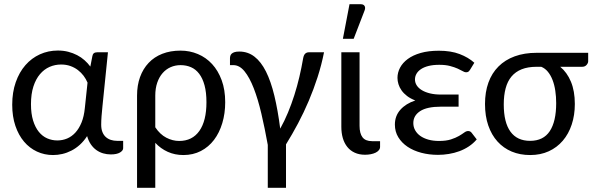

<svg xmlns="http://www.w3.org/2000/svg" viewBox="-20 -724 2805 905"><path d="M502.4 3.9Q483.4 3.9 466.1 -1.2Q448.7 -6.3 434.1 -16.8Q419.4 -27.3 408.2 -43.7Q397 -60.1 390.6 -82.5Q375.5 -59.1 356.7 -42Q337.9 -24.9 316.9 -14.2Q295.9 -3.4 273.9 1.7Q252 6.8 230 6.8Q189.5 6.8 154.3 -9.5Q119.1 -25.9 93.3 -56.4Q67.4 -86.9 52.5 -130.9Q37.6 -174.8 37.6 -230.5Q37.6 -289.1 54.2 -336.4Q70.8 -383.8 99.9 -417Q128.9 -450.2 168.2 -468Q207.5 -485.8 252.9 -485.8Q278.8 -485.8 301.5 -480Q324.2 -474.1 343.5 -464.1Q362.8 -454.1 378.4 -440.2Q394 -426.3 405.8 -410.2L415.5 -460Q418.5 -477.5 437.5 -477.5H488.8L462.9 -222.7Q460.4 -199.2 458.7 -177Q457 -154.8 457 -136.2Q457 -115.7 462.9 -101.3Q468.8 -86.9 479 -77.9Q489.3 -68.8 502.9 -64.5Q516.6 -60.1 532.2 -60.1H560.5V-25.4Q560.5 -14.2 545.4 -5.1Q530.3 3.9 502.4 3.9ZM250 -62Q274.4 -62 296.1 -71Q317.9 -80.1 335.2 -98.9Q352.5 -117.7 364.3 -146.5Q376 -175.3 379.9 -214.8L392.6 -334.5Q385.7 -351.1 374.3 -366.5Q362.8 -381.8 347.2 -393.8Q331.5 -405.8 311.8 -412.8Q292 -419.9 268.1 -419.9Q239.3 -419.9 213.6 -408.7Q188 -397.5 168.5 -374.5Q148.9 -351.6 137.5 -316.4Q126 -281.2 126 -232.9Q126 -188 136 -155.8Q146 -123.5 163.1 -102.5Q180.2 -81.5 202.6 -71.8Q225.1 -62 250 -62Z M626 -273.4Q626 -321.8 640.1 -360.8Q654.3 -399.9 680.7 -427.7Q707 -455.6 745.1 -470.5Q783.2 -485.4 831.1 -485.4Q874.5 -485.4 912.8 -469.2Q951.2 -453.1 979.7 -422.1Q1008.3 -391.1 1024.9 -345.9Q1041.5 -300.8 1041.5 -242.2Q1041.5 -189.5 1027.8 -143.8Q1014.2 -98.1 988.8 -64.7Q963.4 -31.2 926.8 -12.2Q890.1 6.8 844.2 6.8Q804.2 6.8 770.8 -8.3Q737.3 -23.4 711.9 -50.8V161.1H626ZM711.9 -124Q734.4 -90.3 763.9 -75Q793.5 -59.6 824.7 -59.6Q886.2 -59.6 919.7 -106.9Q953.1 -154.3 953.1 -242.2Q953.1 -288.6 944.1 -321.8Q935.1 -355 918.9 -376.2Q902.8 -397.5 880.4 -407.2Q857.9 -417 831.1 -417Q806.2 -417 784.4 -407.5Q762.7 -397.9 746.6 -379.6Q730.5 -361.3 721.2 -334.5Q711.9 -307.6 711.9 -273.4Z M1242.2 161.1V-41Q1228 -120.1 1211.9 -188.7Q1195.8 -257.3 1176 -308.1Q1156.2 -358.9 1132.6 -387.9Q1108.9 -417 1080.1 -417H1064V-448.7Q1064 -455.1 1065.7 -460.9Q1067.4 -466.8 1072.3 -471.2Q1077.1 -475.6 1085.7 -478.3Q1094.2 -481 1107.9 -481Q1148.4 -481 1179.4 -457Q1210.4 -433.1 1233.6 -387Q1256.8 -340.8 1273.2 -272.9Q1289.6 -205.1 1300.8 -117.7Q1320.8 -153.3 1337.4 -193.4Q1354 -233.4 1367.4 -275.6Q1380.9 -317.9 1391.1 -361.6Q1401.4 -405.3 1408.7 -448.2Q1411.6 -464.8 1418.7 -471.2Q1425.8 -477.5 1435.1 -477.5H1507.3Q1495.6 -418.5 1477.1 -360.8Q1458.5 -303.2 1435.3 -248.5Q1412.1 -193.8 1384.8 -142.3Q1357.4 -90.8 1328.1 -43.5V161.1Z M1588.9 0ZM1588.9 -477.5H1674.8V-130.9Q1674.8 -95.2 1688.7 -76.9Q1702.6 -58.6 1733.9 -58.6H1771.5V-31.7Q1771.5 -22.9 1765.6 -15.9Q1759.8 -8.8 1750 -4.2Q1740.2 0.5 1727.5 2.9Q1714.8 5.4 1700.7 5.4Q1673.3 5.4 1652.3 -4.2Q1631.3 -13.7 1617.2 -31.2Q1603 -48.8 1595.9 -73Q1588.9 -97.2 1588.9 -126.5ZM1596.2 -541 1627.4 -704.1H1680.7Q1693.4 -704.1 1698.5 -695.8Q1703.6 -687.5 1698.2 -673.8L1647 -541Z M2195.8 -395.5Q2190.9 -387.7 2186.8 -385.5Q2182.6 -383.3 2176.3 -383.3Q2169.9 -383.3 2160.9 -388.7Q2151.9 -394 2137.2 -400.6Q2122.6 -407.2 2101.6 -412.8Q2080.6 -418.5 2050.3 -418.5Q2021.5 -418.5 2000 -413.1Q1978.5 -407.7 1964.4 -398.2Q1950.2 -388.7 1943.1 -376.2Q1936 -363.8 1936 -349.6Q1936 -334 1944.6 -321Q1953.1 -308.1 1969 -298.6Q1984.9 -289.1 2007.3 -283.7Q2029.8 -278.3 2058.1 -278.3H2141.6V-221.2H2058.1Q1992.7 -221.2 1960.4 -200.2Q1928.2 -179.2 1928.2 -144Q1928.2 -125.5 1936.8 -110.1Q1945.3 -94.7 1960.9 -83.5Q1976.6 -72.3 1999 -65.9Q2021.5 -59.6 2049.3 -59.6Q2083 -59.6 2105.5 -66.9Q2127.9 -74.2 2143.1 -83Q2158.2 -91.8 2168 -99.1Q2177.7 -106.4 2186.5 -106.4Q2191.9 -106.4 2196 -104.2Q2200.2 -102.1 2203.1 -98.1L2227.1 -66.9Q2210.9 -47.9 2189.9 -33.9Q2168.9 -20 2145 -11.2Q2121.1 -2.4 2095.5 1.7Q2069.8 5.9 2044.4 5.9Q2002.4 5.9 1965.6 -3.9Q1928.7 -13.7 1901.1 -32.2Q1873.5 -50.8 1857.4 -77.1Q1841.3 -103.5 1841.3 -136.7Q1841.3 -177.7 1867.2 -206.8Q1893.1 -235.8 1937.5 -250.5Q1914.6 -259.3 1898.7 -271.5Q1882.8 -283.7 1872.8 -297.9Q1862.8 -312 1858.2 -327.1Q1853.5 -342.3 1853.5 -356.9Q1853.5 -381.8 1865.7 -405Q1877.9 -428.2 1902.1 -446Q1926.3 -463.9 1962.9 -474.4Q1999.5 -484.9 2048.8 -484.9Q2105.5 -484.9 2146.5 -469.2Q2187.5 -453.6 2215.8 -428.2Z M2620.6 -409.2Q2652.8 -382.8 2671.1 -338.9Q2689.5 -294.9 2689.5 -233.9Q2689.5 -181.2 2674.8 -137Q2660.2 -92.8 2632.8 -60.8Q2605.5 -28.8 2566.7 -11Q2527.8 6.8 2479 6.8Q2431.2 6.8 2392.1 -9.5Q2353 -25.9 2325 -56.9Q2296.9 -87.9 2281.5 -132.6Q2266.1 -177.2 2266.1 -233.9Q2266.1 -290 2282.2 -334.7Q2298.3 -379.4 2329.6 -410.6Q2360.8 -441.9 2406.2 -458.5Q2451.7 -475.1 2509.8 -475.1H2752.4V-435.1Q2752.4 -426.8 2744.9 -418Q2737.3 -409.2 2724.1 -409.2ZM2601.6 -237.8Q2601.6 -268.6 2597.4 -296.4Q2593.3 -324.2 2584.5 -346.9Q2575.7 -369.6 2562.5 -385.7Q2549.3 -401.9 2531.2 -409.2H2509.8Q2468.3 -409.2 2439 -397.5Q2409.7 -385.7 2390.9 -363.3Q2372.1 -340.8 2363.3 -307.6Q2354.5 -274.4 2354.5 -231.9Q2354.5 -147 2386 -103.5Q2417.5 -60.1 2478.5 -60.1Q2541 -60.1 2571.3 -105.7Q2601.6 -151.4 2601.6 -237.8Z"/></svg>

Font: Carlito
Style: Regular
Weight: 400
Designer: Lukasz Dziedzic
Foundry: tyPoland Lukasz Dziedzic
Version: Version 1.104